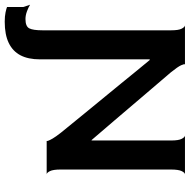

<svg xmlns="http://www.w3.org/2000/svg" viewBox="-120 -626 822 833"><g transform="rotate(90 291.5 -209.0)"><path d="M-31 182Q-55 182 -71.5 178.5Q-88 175 -95 172V102L-105 72Q-94 79 -76.5 85.5Q-59 92 -43 92Q-11 92 -2.5 75.5Q6 59 6 18V-540Q6 -572 -1 -585.5Q-8 -599 -15 -600H154Q151 -598 157.5 -583.5Q164 -569 189 -538Q201 -524 224.5 -496.5Q248 -469 277.5 -434.5Q307 -400 338 -363.5Q369 -327 398 -293Q427 -259 449 -233.5Q471 -208 482 -195H484V-540Q484 -572 477 -585.5Q470 -599 463 -600H631Q624 -600 617 -586Q610 -572 610 -539V-60Q610 -28 617 -14Q624 0 631 0H486Q487 -1 485 -7Q483 -13 475.5 -26Q468 -39 450 -62Q426 -92 399.5 -124Q373 -156 346 -189.5Q319 -223 291 -256.5Q263 -290 236.5 -323Q210 -356 184 -387.5Q158 -419 135 -447H132V29Q132 80 114.5 113.5Q97 147 61 164.5Q25 182 -31 182Z"/></g></svg>

Font: Red Rose Medium
Style: Regular
Weight: 500
Designer: Jaikishan Patel
Version: Version 2.000